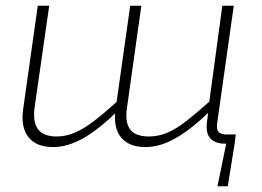

<svg xmlns="http://www.w3.org/2000/svg" viewBox="-20 -502 915 671"><path d="M152 -482 101 -127Q94 -74 113.5 -49.5Q133 -25 178 -25Q211 -25 242 -38.5Q273 -52 309 -79.5Q345 -107 391 -149L392 -115Q327 -51 272 -19.5Q217 12 166 12Q107 12 79.5 -22.5Q52 -57 61 -121L112 -482ZM474 -482 424 -127Q416 -74 435 -49.5Q454 -25 500 -25Q534 -25 565.5 -38.5Q597 -52 632.5 -80Q668 -108 714 -149L715 -115Q651 -52 595.5 -20Q540 12 489 12Q430 12 402.5 -22.5Q375 -57 384 -121L435 -482ZM797 -482 739 -72Q736 -47 745.5 -39.5Q755 -32 772 -32H804L800 0H764Q734 0 716.5 -17Q699 -34 703 -73L709 -120L710 -136L757 -482ZM772 -7 800 0 776 149H740Z"/></svg>

Font: Exo 2 ExtraLight
Style: Italic
Weight: 250
Italic angle: -8°
Designer: Natanael Gama
Foundry: Natanael Gama
Version: Version 2.010